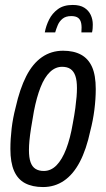

<svg xmlns="http://www.w3.org/2000/svg" viewBox="-20 -744 429 776"><path d="M154 12Q111 12 81.5 -3.5Q52 -19 37 -53Q22 -87 22 -142Q22 -182 27 -224.5Q32 -267 43 -309Q60 -385 86 -436Q112 -487 149.5 -513Q187 -539 235 -539Q278 -539 307.5 -523Q337 -507 352 -473.5Q367 -440 367 -384Q367 -344 361.5 -300.5Q356 -257 345 -215Q329 -140 302.5 -89.5Q276 -39 238.5 -13.5Q201 12 154 12ZM157 -53Q186 -53 208.5 -76Q231 -99 247.5 -142Q264 -185 274 -244Q281 -281 284.5 -307.5Q288 -334 289.5 -353Q291 -372 291 -388Q291 -419 284.5 -437.5Q278 -456 265 -465Q252 -474 231 -474Q204 -474 182 -453Q160 -432 144 -391.5Q128 -351 117 -294Q110 -255 105.5 -226Q101 -197 99 -176Q97 -155 97 -137Q97 -107 103.5 -88.5Q110 -70 123.5 -61.5Q137 -53 157 -53ZM274 -724Q303 -724 320.5 -713Q338 -702 346.5 -684Q355 -666 355 -645Q355 -638 354.5 -630Q354 -622 352 -613H309Q311 -636 308 -650.5Q305 -665 295.5 -672Q286 -679 268 -679Q246 -679 233 -668.5Q220 -658 213.5 -642.5Q207 -627 203 -613H161Q166 -640 178.5 -665Q191 -690 214 -707Q237 -724 274 -724Z"/></svg>

Font: Archivo ExtraCondensed
Style: Italic
Weight: 400
Width: 2
Italic angle: -10°
Designer: Hector Gatti
Foundry: Omnibus-Type
Version: Version 2.001